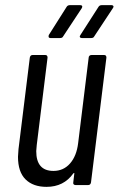

<svg xmlns="http://www.w3.org/2000/svg" viewBox="-20 -720 462 747"><path d="M336 -506H385Q394 -506 394 -496L334 -10Q332 0 323 0H274Q269 0 266.5 -3Q264 -6 265 -10L269 -44Q270 -47 268.5 -47Q267 -47 265 -45Q228 7 161 7Q109 7 79.5 -22Q50 -51 50 -110Q50 -118 52 -140L96 -496Q98 -506 107 -506H156Q165 -506 165 -496L123 -156Q121 -138 121 -132Q121 -55 188 -55Q227 -55 252.5 -84Q278 -113 284 -163L325 -496Q325 -500 328 -503Q331 -506 336 -506ZM170 -584 239 -693Q243 -700 252 -700H292Q298 -700 299.5 -696.5Q301 -693 298 -688L226 -579Q223 -572 214 -572H176Q171 -572 169.5 -575.5Q168 -579 170 -584ZM293 -584 363 -693Q367 -700 376 -700H414Q419 -700 421 -696.5Q423 -693 419 -688L347 -579Q344 -572 335 -572H298Q293 -572 291 -575.5Q289 -579 293 -584Z"/></svg>

Font: Barlow Condensed
Style: Italic
Weight: 400
Width: 3
Italic angle: -7°
Designer: Jeremy Tribby
Foundry: Tribby Type
Version: Version 1.408